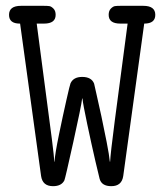

<svg xmlns="http://www.w3.org/2000/svg" viewBox="-20 -631 565 659"><path d="M11 -580Q11 -611 52 -611H131Q143 -611 149.5 -610Q156 -609 163.5 -601.5Q171 -594 171 -580Q171 -550 131 -550H106L158 -154Q166 -92 166 -76H167Q169 -104 182.5 -169.5Q196 -235 208 -288Q220 -341 222 -345Q232 -367 262 -367Q294 -367 303 -344Q303 -343 311 -308.5Q319 -274 328 -232Q337 -190 346 -144Q355 -98 357 -76H358Q359 -102 374 -217L418 -550H393Q353 -550 353 -580Q353 -594 360.5 -601.5Q368 -609 374.5 -610Q381 -611 393 -611H472Q513 -611 513 -580Q513 -550 475 -550L403 -27Q398 8 362 8Q329 8 322 -17Q321 -19 307.5 -77.5Q294 -136 279.5 -204.5Q265 -273 263 -293H262Q259 -267 231.5 -143Q204 -19 201 -12Q191 8 162 8Q126 8 121 -27L49 -550H48Q11 -550 11 -580Z"/></svg>

Font: CMU Typewriter Text
Style: Regular
Weight: 500
Monospace: yes
Version: Version 0.7.0